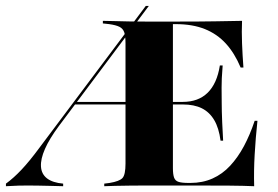

<svg xmlns="http://www.w3.org/2000/svg" viewBox="-35 -643 960 663"><path d="M-14.5 0V-8.9Q12.1 -28.2 39.5 -57.3Q66.9 -86.3 100.8 -132.3L468.5 -622.6H479L168.5 -208.1Q135.5 -163.7 120.2 -128.6Q104.8 -93.5 106.5 -67.7Q108.1 -41.9 127.4 -27Q146.8 -12.1 183.1 -8.9V0Q157.3 -0.8 137.1 -1.2Q116.9 -1.6 99.2 -2Q81.5 -2.4 62.1 -2.4Q46 -2.4 29 -2Q12.1 -1.6 -14.5 0ZM218.5 -282.3 225 -291.1H704V-282.3ZM468.5 -2.4Q438.7 -2.4 411.7 -2Q384.7 -1.6 362.5 -1.2Q340.3 -0.8 325 0V-8.9L343.5 -11.3Q377.4 -16.9 387.9 -28.2Q398.4 -39.5 398.4 -78.2V-492.7Q398.4 -518.5 394 -531.5Q389.5 -544.4 377.4 -550.4Q365.3 -556.5 341.9 -559.7L320.2 -562.1V-571Q335.5 -571 358.5 -570.2Q381.5 -569.4 409.7 -569Q437.9 -568.5 468.5 -568.5H480.6H578.2Q657.3 -568.5 709.3 -569.4Q761.3 -570.2 800.8 -571Q799.2 -533.9 800.8 -493.1Q802.4 -452.4 805.6 -409.7H796Q775 -459.7 744.8 -492.7Q714.5 -525.8 672.2 -542.7Q629.8 -559.7 571.8 -559.7H562.1V-62.1Q562.1 -41.1 566.1 -29.8Q570.2 -18.5 581.9 -14.9Q593.5 -11.3 616.1 -11.3H622.6Q664.5 -11.3 698.8 -26.6Q733.1 -41.9 759.7 -70.6Q786.3 -99.2 807.3 -138.3Q828.2 -177.4 844.4 -225.8H854Q847.6 -166.1 844.4 -109.3Q841.1 -52.4 842.7 0Q806.5 -1.6 757.3 -2Q708.1 -2.4 633.9 -2.4H480.6ZM726.6 -157.3Q721 -200.8 704.8 -228.2Q688.7 -255.6 662.1 -269Q635.5 -282.3 596 -282.3V-291.1Q650 -291.1 682.3 -323Q714.5 -354.8 724.2 -416.9H733.9Q729.8 -366.9 730.2 -340.7Q730.6 -314.5 730.6 -287.1Q730.6 -272.6 731 -257.7Q731.5 -242.7 732.3 -219.8Q733.1 -196.8 735.5 -157.3Z"/></svg>

Font: Playfair 144pt SemiExpanded Black
Style: Regular
Weight: 900
Width: 6
Designer: Claus Eggers Sørensen
Foundry: Claus Eggers Sørensen
Version: Version 2.203